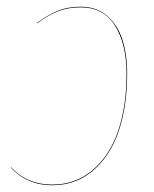

<svg xmlns="http://www.w3.org/2000/svg" viewBox="-20 -546 462 575"><path d="M222.2 -525.9Q268.6 -525.9 300.3 -499Q332 -472.2 346.4 -427.7Q360.8 -383.3 360.8 -324.2Q360.8 -228.5 335.7 -154.1Q310.5 -79.6 259 -35.4Q207.5 8.8 136.2 8.8Q61.5 8.8 12.2 -43.9L13.2 -44.9Q61.5 6.8 136.2 6.8Q207 6.8 258.3 -37.4Q309.6 -81.5 334.2 -155.3Q358.9 -229 358.9 -324.2Q358.9 -414.1 324.5 -469Q290 -523.9 222.2 -523.9Q184.6 -523.9 155.5 -512.9Q126.5 -502 90.8 -476.1L89.8 -477.1Q126.5 -503.4 155.3 -514.6Q184.1 -525.9 222.2 -525.9Z"/></svg>

Font: Fira Sans Compressed Two
Style: Italic
Weight: 100
Width: 3
Italic angle: -8°
Designer: Carrois Corporate & Edenspiekermann AG
Foundry: Carrois Corporate GbR & Edenspiekermann AG
Version: Version 4.203;PS 004.203;hotconv 1.0.88;makeotf.lib2.5.64775